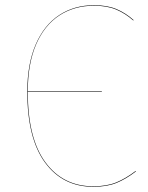

<svg xmlns="http://www.w3.org/2000/svg" viewBox="-20 -710 569 739"><path d="M503 -50Q465 -21 428.5 -6Q392 9 339 9Q222 9 153.5 -84Q85 -177 85 -357Q85 -464 117.5 -539Q150 -614 208 -652Q266 -690 342 -690Q393 -690 428.5 -675Q464 -660 494 -633L493 -631Q463 -658 427.5 -673Q392 -688 342 -688Q266 -688 208.5 -650.5Q151 -613 119 -539Q87 -465 87 -358H372V-356H87Q87 -177 155 -85Q223 7 339 7Q391 7 427.5 -8Q464 -23 502 -52Z"/></svg>

Font: FiraGO Two
Style: Regular
Weight: 100
Designer: bBox Type
Foundry: bBox Type GmbH
Version: Version 1.001